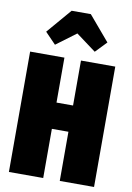

<svg xmlns="http://www.w3.org/2000/svg" viewBox="-103 -1029 754 1093"><g transform="rotate(10 274.0 -483.0)"><path d="M160.2 -758.8 98.1 -823.2 220.2 -965.8H331.1L452.1 -823.2L390.1 -758.8L274.9 -844.2ZM321.8 0V-284.2H226.1V0H27.8V-695.8H226.1V-436H321.8V-695.8H520V0Z"/></g></svg>

Font: Fira Sans Compressed Heavy
Style: Regular
Weight: 900
Width: 1
Designer: Carrois Corporate & Edenspiekermann AG
Foundry: Carrois Corporate GbR & Edenspiekermann AG
Version: Version 4.203;PS 004.203;hotconv 1.0.88;makeotf.lib2.5.64775